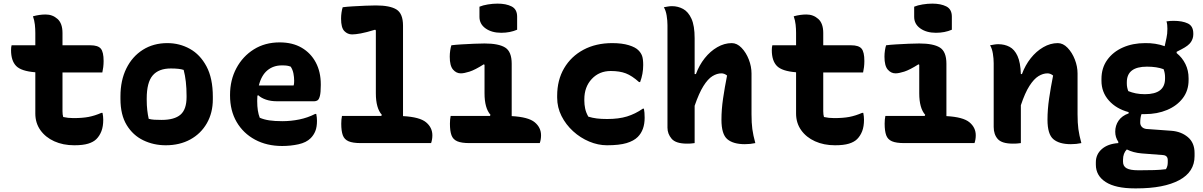

<svg xmlns="http://www.w3.org/2000/svg" viewBox="-20 -790 6640 1060"><path d="M44 -540H175V-608Q175 -631 172.5 -654Q170 -677 162 -700Q180 -705 197.5 -707.5Q215 -710 232 -710Q270 -710 297.5 -685.5Q325 -661 325 -608V-540H479Q521 -540 536.5 -521.5Q552 -503 552 -453Q552 -436 550 -419.5Q548 -403 545 -390H325V-176Q325 -157 329 -144Q355 -138 385 -138Q435 -138 469 -144.5Q503 -151 540 -167H546Q548 -157 549 -147.5Q550 -138 550 -129Q550 -92 540 -66Q530 -40 512 -22Q496 -6 467 3Q438 12 390 12Q328 12 279.5 -10Q231 -32 203 -71.5Q175 -111 175 -163V-391Q97 -397 69 -426Q41 -455 41 -513Q41 -530 44 -540Z M904 -552Q971 -552 1028 -520.5Q1085 -489 1120 -423.5Q1155 -358 1155 -256V-242Q1155 -167 1122 -109.5Q1089 -52 1030.5 -20Q972 12 895 12Q828 12 771 -15.5Q714 -43 679.5 -99.5Q645 -156 645 -244V-258Q645 -346 677.5 -412Q710 -478 768.5 -515Q827 -552 904 -552ZM923 -412Q856 -412 823 -373.5Q790 -335 790 -246V-239Q790 -208 793 -182Q796 -156 801 -134Q816 -130 832 -129Q848 -128 872 -128Q943 -128 976.5 -157Q1010 -186 1010 -254V-261Q1010 -344 994 -404Q971 -412 923 -412Z M1524 -556Q1595 -556 1645.5 -526.5Q1696 -497 1723.5 -445Q1751 -393 1751 -325V-320Q1751 -279 1746 -260Q1741 -241 1733 -236Q1725 -231 1716 -231H1508Q1475 -231 1448.5 -240Q1422 -249 1406 -264L1401 -262Q1400 -249 1400 -234V-231Q1400 -203 1403.5 -180.5Q1407 -158 1414 -140Q1437 -130 1466.5 -125.5Q1496 -121 1539 -121Q1586 -121 1632.5 -130.5Q1679 -140 1720 -161H1726Q1728 -151 1729 -141.5Q1730 -132 1730 -123Q1730 -89 1721 -66.5Q1712 -44 1695 -27Q1671 -3 1628 6.5Q1585 16 1538 16Q1453 16 1388 -19Q1323 -54 1286.5 -116.5Q1250 -179 1250 -263V-266Q1250 -348 1285 -413.5Q1320 -479 1381.5 -517.5Q1443 -556 1524 -556ZM1536 -429Q1489 -429 1456 -401.5Q1423 -374 1409 -318H1601Q1603 -324 1603.5 -331.5Q1604 -339 1604 -344Q1604 -364 1600 -384.5Q1596 -405 1585 -422Q1574 -426 1564.5 -427.5Q1555 -429 1536 -429Z M1868 -150H2085L2088 -156Q2055 -193 2055 -275V-622L2051 -626Q2002 -611 1972 -605.5Q1942 -600 1924 -600Q1899 -600 1881 -618.5Q1863 -637 1863 -687Q1863 -704 1865.5 -721Q1868 -738 1872 -750Q1894 -753 1928 -755Q1962 -757 1997 -758.5Q2032 -760 2055 -760Q2133 -760 2169 -737.5Q2205 -715 2205 -648V-149Q2297 -144 2332 -115Q2367 -86 2367 -43Q2367 -20 2360 0H1972Q1928 0 1904.5 -10Q1881 -20 1872.5 -43.5Q1864 -67 1864 -107Q1864 -131 1868 -150Z M2468 -150H2685L2688 -156Q2655 -193 2655 -275V-432L2651 -435Q2602 -404 2572 -394.5Q2542 -385 2524 -385Q2499 -385 2481 -406Q2463 -427 2463 -477Q2463 -494 2465.5 -511Q2468 -528 2472 -540Q2494 -543 2528 -545Q2562 -547 2597 -548.5Q2632 -550 2655 -550Q2733 -550 2769 -527.5Q2805 -505 2805 -438V-149Q2897 -144 2932 -115Q2967 -86 2967 -43Q2967 -20 2960 0H2572Q2528 0 2504.5 -10Q2481 -20 2472.5 -43.5Q2464 -67 2464 -107Q2464 -131 2468 -150ZM2627 -753Q2646 -761 2673.5 -765.5Q2701 -770 2727 -770Q2774 -770 2804.5 -754.5Q2835 -739 2835 -698V-626Q2796 -609 2747 -609Q2695 -609 2661 -633Q2627 -657 2627 -697Z M3360 -552Q3414 -552 3451.5 -540.5Q3489 -529 3505 -512Q3519 -498 3525 -481Q3531 -464 3531 -431Q3531 -382 3514 -337H3508Q3469 -372 3435 -385Q3401 -398 3352 -398Q3288 -398 3247 -354Q3206 -310 3206 -242V-234Q3206 -213 3210.5 -191Q3215 -169 3228 -146Q3251 -139 3275 -136Q3299 -133 3332 -133Q3396 -133 3441.5 -147Q3487 -161 3529 -190H3535Q3539 -170 3539 -140Q3539 -72 3501 -34Q3479 -12 3439 0Q3399 12 3331 12Q3282 12 3233 -8.5Q3184 -29 3144 -65.5Q3104 -102 3080 -149.5Q3056 -197 3056 -251V-261Q3056 -348 3094.5 -413.5Q3133 -479 3201.5 -515.5Q3270 -552 3360 -552Z M3773 3Q3711 3 3688 -24Q3665 -51 3665 -85V-651Q3665 -676 3660.5 -704Q3656 -732 3645 -750Q3656 -752 3667.5 -754Q3679 -756 3690 -756Q3723 -756 3751.5 -740.5Q3780 -725 3797.5 -686.5Q3815 -648 3815 -579V-381H3822Q3840 -430 3870.5 -468.5Q3901 -507 3940 -529.5Q3979 -552 4020 -552Q4049 -552 4074 -526Q4099 -500 4114 -461.5Q4129 -423 4129 -384V-159Q4129 -111 4133.5 -77.5Q4138 -44 4150 0Q4135 3 4121.5 4.5Q4108 6 4092 6Q4028 6 3995.5 -21.5Q3963 -49 3963 -129Q3963 -185 3972 -246.5Q3981 -308 3994 -373Q3979 -385 3963 -385Q3938 -385 3913 -369.5Q3888 -354 3863.5 -315Q3839 -276 3815 -206V0Q3802 2 3793 2.5Q3784 3 3773 3Z M4244 -540H4375V-608Q4375 -631 4372.5 -654Q4370 -677 4362 -700Q4380 -705 4397.5 -707.5Q4415 -710 4432 -710Q4470 -710 4497.5 -685.5Q4525 -661 4525 -608V-540H4679Q4721 -540 4736.5 -521.5Q4752 -503 4752 -453Q4752 -436 4750 -419.5Q4748 -403 4745 -390H4525V-176Q4525 -157 4529 -144Q4555 -138 4585 -138Q4635 -138 4669 -144.5Q4703 -151 4740 -167H4746Q4748 -157 4749 -147.5Q4750 -138 4750 -129Q4750 -92 4740 -66Q4730 -40 4712 -22Q4696 -6 4667 3Q4638 12 4590 12Q4528 12 4479.5 -10Q4431 -32 4403 -71.5Q4375 -111 4375 -163V-391Q4297 -397 4269 -426Q4241 -455 4241 -513Q4241 -530 4244 -540Z M4868 -150H5085L5088 -156Q5055 -193 5055 -275V-432L5051 -435Q5002 -404 4972 -394.5Q4942 -385 4924 -385Q4899 -385 4881 -406Q4863 -427 4863 -477Q4863 -494 4865.5 -511Q4868 -528 4872 -540Q4894 -543 4928 -545Q4962 -547 4997 -548.5Q5032 -550 5055 -550Q5133 -550 5169 -527.5Q5205 -505 5205 -438V-149Q5297 -144 5332 -115Q5367 -86 5367 -43Q5367 -20 5360 0H4972Q4928 0 4904.5 -10Q4881 -20 4872.5 -43.5Q4864 -67 4864 -107Q4864 -131 4868 -150ZM5027 -753Q5046 -761 5073.5 -765.5Q5101 -770 5127 -770Q5174 -770 5204.5 -754.5Q5235 -739 5235 -698V-626Q5196 -609 5147 -609Q5095 -609 5061 -633Q5027 -657 5027 -697Z M5616 0Q5603 2 5593 2.5Q5583 3 5572 3Q5511 3 5488.5 -22.5Q5466 -48 5466 -89V-441Q5466 -466 5461.5 -494Q5457 -522 5446 -540Q5457 -542 5468.5 -544Q5480 -546 5491 -546Q5526 -546 5553.5 -531.5Q5581 -517 5597.5 -481Q5614 -445 5616 -381H5622Q5640 -430 5670.5 -468.5Q5701 -507 5740 -529.5Q5779 -552 5820 -552Q5849 -552 5874 -526Q5899 -500 5914 -461.5Q5929 -423 5929 -384V-159Q5929 -111 5933.5 -77.5Q5938 -44 5950 0Q5935 3 5921.5 4.5Q5908 6 5892 6Q5828 6 5795.5 -21.5Q5763 -49 5763 -129Q5763 -185 5772 -246.5Q5781 -308 5794 -373Q5779 -385 5763 -385Q5738 -385 5713 -369.5Q5688 -354 5663.5 -316Q5639 -278 5616 -209Z M6302 -552Q6360 -553 6410 -535L6420 -581Q6425 -602 6425 -631Q6425 -642 6424 -652Q6423 -662 6420 -672Q6440 -675 6459 -675Q6508 -675 6538 -660.5Q6568 -646 6568 -605V-600Q6568 -578 6555 -558Q6542 -538 6503 -518L6476 -504V-497Q6507 -472 6524.5 -436.5Q6542 -401 6542 -358V-348Q6542 -290 6510 -248Q6478 -206 6423.5 -183Q6369 -160 6301 -160Q6291 -160 6282 -160Q6275 -141 6275 -113Q6275 -99 6284 -89.5Q6293 -80 6309 -78L6447 -68Q6501 -64 6538 -33Q6575 -2 6575 55V72Q6575 159 6490.5 204.5Q6406 250 6254 250H6245Q6139 250 6084.5 215Q6030 180 6030 119V106Q6030 62 6063 33Q6096 4 6154 0V-7Q6137 -32 6137 -63Q6137 -97 6155.5 -124Q6174 -151 6211 -164V-171Q6143 -189 6102 -235Q6061 -281 6061 -344V-354Q6061 -415 6093 -459.5Q6125 -504 6179.5 -528Q6234 -552 6302 -552ZM6312 -422Q6201 -422 6201 -336V-328Q6201 -308 6209 -287Q6229 -279 6251 -274.5Q6273 -270 6301 -270Q6412 -270 6412 -356V-364Q6412 -387 6404 -408Q6385 -415 6362.5 -418.5Q6340 -422 6312 -422ZM6263 150H6276Q6317 150 6352.5 149Q6388 148 6417 144Q6423 134 6425 125Q6427 116 6427 106V94Q6427 68 6400 66L6283 57Q6236 53 6201 35Q6180 56 6180 92V103Q6180 128 6200 139Q6220 150 6263 150Z"/></svg>

Font: Recursive Mn Csl St XBd
Style: Regular
Weight: 800
Monospace: yes
Version: Version 1.079;hotconv 1.0.112;makeotfexe 2.5.65598; ttfautoh